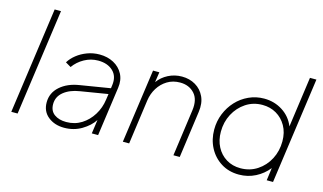

<svg xmlns="http://www.w3.org/2000/svg" viewBox="-89 -1032 2219 1320"><g transform="rotate(15 1020.0 -372.5)"><path d="M52 0 158 -757H203L97 0Z M430 12Q362 12 316 -25Q270 -62 270 -126Q270 -194 322 -240Q374 -286 458 -299L672 -334L675 -356Q684 -421 645 -458Q606 -495 539 -495Q487 -495 441 -469.5Q395 -444 366 -403L327 -426Q345 -456 377 -481.5Q409 -507 450.5 -522.5Q492 -538 538 -538Q594 -538 638 -514.5Q682 -491 704.5 -448.5Q727 -406 719 -350L670 0H625L639 -99Q610 -54 554.5 -21Q499 12 430 12ZM316 -126Q316 -78 349 -54Q382 -30 434 -30Q495 -30 542.5 -60Q590 -90 621 -140Q652 -190 660 -250L666 -291L471 -259Q401 -248 358.5 -213.5Q316 -179 316 -126Z M846 0 920 -526H965L954 -453Q982 -492 1027 -515Q1072 -538 1124 -538Q1178 -538 1220.5 -513Q1263 -488 1284.5 -442Q1306 -396 1297 -333L1251 0H1206L1252 -332Q1263 -411 1224.5 -453Q1186 -495 1122 -495Q1071 -495 1031.5 -471Q992 -447 967 -407Q942 -367 935 -318L891 0Z M1674 12Q1602 12 1547 -22.5Q1492 -57 1461.5 -115Q1431 -173 1431 -244Q1431 -304 1452.5 -357Q1474 -410 1511.5 -450.5Q1549 -491 1600 -514.5Q1651 -538 1709 -538Q1782 -538 1840.5 -500.5Q1899 -463 1925 -398L1975 -757H2021L1915 0H1870L1882 -90Q1845 -43 1791 -15.5Q1737 12 1674 12ZM1673 -33Q1740 -33 1792.5 -67.5Q1845 -102 1875 -159.5Q1905 -217 1905 -286Q1905 -349 1878.5 -395.5Q1852 -442 1808 -467.5Q1764 -493 1709 -493Q1643 -493 1591 -458.5Q1539 -424 1509 -367Q1479 -310 1479 -241Q1479 -181 1503.5 -134Q1528 -87 1572 -60Q1616 -33 1673 -33Z"/></g></svg>

Font: Plus Jakarta Sans ExtraLight
Style: Italic
Weight: 200
Italic angle: -8°
Designer: Gumpita Rahayu
Foundry: Tokotype
Version: Version 2.071; ttfautohint (v1.8.4.7-5d5b);gftools[0.9.29]